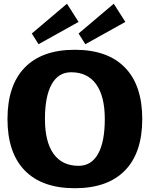

<svg xmlns="http://www.w3.org/2000/svg" viewBox="-20 -996 800 1026"><path d="M436 -759.8 399.9 -816.9 587.9 -976.1 649.9 -878.9ZM186 -759.8 149.9 -816.9 337.9 -976.1 399.9 -878.9ZM647.7 -635Q740.2 -540 740.2 -359.9Q740.2 -179.7 647.7 -85Q555.2 9.8 379.9 9.8Q204.6 9.8 112.3 -85Q20 -179.7 20 -359.9Q20 -540 112.3 -635Q204.6 -730 379.9 -730Q555.2 -730 647.7 -635ZM359.9 -609.9Q292 -609.9 256.1 -545.7Q220.2 -481.4 220.2 -359.9Q220.2 -238.3 266.1 -174.1Q312 -109.9 399.9 -109.9Q468.3 -109.9 504.2 -174.1Q540 -238.3 540 -359.9Q540 -481.4 493.9 -545.7Q447.8 -609.9 359.9 -609.9Z"/></svg>

Font: Zantroke
Style: Regular
Weight: 500
Foundry: gluk
Version: Version 0.36